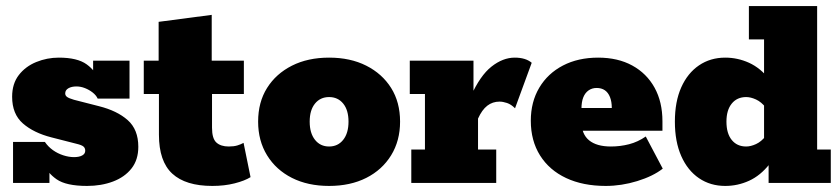

<svg xmlns="http://www.w3.org/2000/svg" viewBox="-20 -603 2771 633"><path d="M267 10Q198 10 166.5 -12Q135 -34 127 -62L143 -70V0H23V-135H128Q139 -119 154.5 -108Q170 -97 188.5 -91Q207 -85 224 -85Q241 -85 251 -90.5Q261 -96 261 -106Q261 -115 255 -120Q249 -125 232 -129L150 -150Q91 -165 55.5 -196Q20 -227 20 -284Q20 -327 42 -355.5Q64 -384 99.5 -398.5Q135 -413 174 -413Q235 -413 265.5 -391Q296 -369 303 -341L287 -343V-403H407V-278H302Q297 -289 285.5 -298Q274 -307 260 -312.5Q246 -318 232 -318Q216 -318 205.5 -312Q195 -306 195 -295Q195 -288 201 -283.5Q207 -279 224 -274L306 -253Q366 -238 401 -207Q436 -176 436 -119Q436 -76 413.5 -47.5Q391 -19 352.5 -4.5Q314 10 267 10Z M680 10Q592 10 548 -30.5Q504 -71 504 -159V-293H454V-403H503V-531L678 -554V-403H784V-293H679V-182Q679 -146 693.5 -133Q708 -120 734 -120Q751 -120 762.5 -123.5Q774 -127 783 -132L806 -19Q787 -7 753.5 1.5Q720 10 680 10Z M1065 10Q995 10 942.5 -16.5Q890 -43 860.5 -91Q831 -139 831 -202Q831 -266 860.5 -313Q890 -360 942.5 -386.5Q995 -413 1065 -413Q1135 -413 1187.5 -386.5Q1240 -360 1269.5 -313Q1299 -266 1299 -202Q1299 -139 1269.5 -91Q1240 -43 1187.5 -16.5Q1135 10 1065 10ZM1065 -120Q1094 -120 1111.5 -142Q1129 -164 1129 -202Q1129 -240 1111.5 -261.5Q1094 -283 1065 -283Q1036 -283 1018.5 -261.5Q1001 -240 1001 -202Q1001 -164 1018.5 -142Q1036 -120 1065 -120Z M1336 0V-110H1381V-293H1331V-403H1541V-268L1532 -285Q1563 -354 1600.5 -383.5Q1638 -413 1677 -413Q1713 -413 1733 -396L1678 -246Q1665 -259 1651.5 -263.5Q1638 -268 1627 -268Q1604 -268 1586.5 -254.5Q1569 -241 1556 -212V-110H1616V0Z M1977 10Q1902 10 1846.5 -16Q1791 -42 1760.5 -90.5Q1730 -139 1730 -205Q1730 -267 1758 -314Q1786 -361 1836 -387Q1886 -413 1952 -413Q2017 -413 2064.5 -387Q2112 -361 2138 -314Q2164 -267 2164 -203V-172H1819V-247H1997Q1997 -268 1991 -283Q1985 -298 1974 -305.5Q1963 -313 1947 -313Q1932 -313 1920.5 -305Q1909 -297 1903 -282Q1897 -267 1897 -244V-203Q1897 -161 1922 -140.5Q1947 -120 1994 -120Q2025 -120 2054 -127.5Q2083 -135 2109 -153L2165 -47Q2133 -22 2081 -6Q2029 10 1977 10Z M2371 10Q2322 10 2284.5 -15.5Q2247 -41 2226 -88.5Q2205 -136 2205 -202Q2205 -268 2226 -315Q2247 -362 2284.5 -387.5Q2322 -413 2371 -413Q2412 -413 2449.5 -396Q2487 -379 2517 -341L2499 -332V-473H2449V-583H2674V-110H2719V0H2514V-80L2517 -62Q2487 -24 2449.5 -7Q2412 10 2371 10ZM2440 -120Q2455 -120 2472.5 -128Q2490 -136 2505 -155L2499 -98V-297L2505 -248Q2490 -267 2472.5 -275Q2455 -283 2440 -283Q2410 -283 2392.5 -261.5Q2375 -240 2375 -202Q2375 -163 2392.5 -141.5Q2410 -120 2440 -120Z"/></svg>

Font: Rokkitt Black
Style: Regular
Weight: 900
Designer: Vernon Adams
Foundry: Vernon Adams
Version: Version 3.103